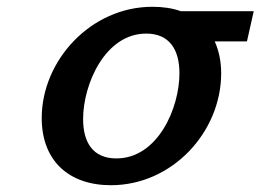

<svg xmlns="http://www.w3.org/2000/svg" viewBox="-20 -533 768 566"><path d="M103 -185C103 -59 183 13 307 13C488 13 632 -144 632 -317C632 -353 625 -384 613 -411H708L728 -500H513C488 -509 460 -513 429 -513C248 -513 103 -355 103 -185ZM225 -182C225 -285 290 -434 411 -434C480 -434 509 -386 509 -317C509 -214 445 -66 323 -66C254 -66 225 -113 225 -182Z"/></svg>

Font: Perun SemiBold Italic
Style: Regular
Weight: 400
Italic angle: -12°
Foundry: Copyright (c) Stefan Peev, Context Ltd, 2016
Version: Version 1.026